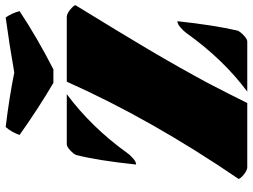

<svg xmlns="http://www.w3.org/2000/svg" viewBox="-132 -798 930 707"><g transform="rotate(-90 333.5 -445.0)"><path d="M80.6 -409.2Q95.2 -548.8 115.7 -629.9Q119.6 -639.6 133.1 -652.1Q146.5 -664.6 155.3 -664.6H339.8Q218.3 -574.2 123 -441.9Q117.7 -433.6 104.2 -421.4Q90.8 -409.2 80.6 -409.2ZM608.4 -257.3Q593.8 -121.6 573.7 -35.2Q569.3 -25.4 555.9 -12.7Q542.5 0 533.7 0H349.1Q467.8 -87.9 565.9 -225.6Q572.8 -234.9 585.7 -246.1Q598.6 -257.3 608.4 -257.3ZM27.8 -32.2Q247.6 -354.5 385.7 -664.6H624.5Q635.7 -664.6 650.9 -652.1Q666 -639.6 667.5 -632.8Q656.2 -614.3 621.6 -557.6Q586.9 -501 577.6 -485.6Q568.4 -470.2 540.3 -423.6Q512.2 -377 502.7 -360.8Q493.2 -344.7 470.2 -305.2Q447.3 -265.6 436.5 -246.1L405.8 -190.9Q386.2 -155.8 372.6 -129.2Q358.9 -102.5 341.6 -68.8Q324.2 -35.2 307.1 0H70.8Q59.1 0 43.5 -12.9Q27.8 -25.9 27.8 -32.2ZM622.1 -889.6Q638.2 -866.7 645.5 -838.4Q550.8 -775.4 431.2 -713.9H381.3Q290.5 -767.1 189.5 -838.4Q200.2 -868.7 218.8 -889.6Q327.6 -876.5 419.4 -857.9Q524.9 -876.5 622.1 -889.6Z"/></g></svg>

Font: Emblema One
Style: Regular
Weight: 400
Designer: Riccardo De Franceschi
Foundry: Riccardo De Franceschi
Version: Version 1.003